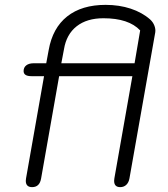

<svg xmlns="http://www.w3.org/2000/svg" viewBox="-20 -759 691 789"><path d="M86 -16Q86 -22 87 -26L161 -446H109Q77 -446 77 -467Q77 -482 88 -490.5Q99 -499 118 -499H170L180 -553Q196 -644 256 -691.5Q316 -739 414 -739Q470 -739 517 -723.5Q564 -708 597 -679Q609 -668 614.5 -653.5Q620 -639 618 -626L512 -26Q509 -9 499 0.5Q489 10 474 10Q449 10 449 -16Q449 -22 450 -26L524 -446H223L149 -26Q143 10 112 10Q86 10 86 -16ZM533 -499 556 -634Q509 -684 405 -684Q337 -684 295 -651Q253 -618 243 -557L232 -499Z"/></svg>

Font: Kodchasan Light
Style: Italic
Weight: 300
Italic angle: -10°
Version: Version 1.000; ttfautohint (v1.6)